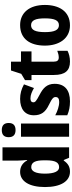

<svg xmlns="http://www.w3.org/2000/svg" viewBox="666 -1474 818 2191"><g transform="rotate(-90 1075.5 -379.0)"><path d="M211 10C271 10 306 -15 338 -61H345L370 0H489V-760H338V-584C338 -553 342 -517 345 -479H340C311 -531 268 -559 209 -559C103 -559 36 -456 36 -275C36 -95 102 10 211 10ZM262 -114C216 -114 189 -167 189 -276C189 -379 215 -432 262 -432C319 -432 341 -385 341 -286V-259C340 -159 318 -114 262 -114Z M686 -768C634 -768 605 -744 605 -689C605 -635 635 -611 686 -611C737 -611 767 -635 767 -689C767 -743 739 -768 686 -768ZM761 -549H610V0H761Z M1214 -165C1214 -255 1163 -298 1090 -336C1013 -377 1003 -387 1003 -409C1003 -430 1018 -441 1047 -441C1089 -441 1126 -423 1166 -401L1208 -515C1152 -545 1101 -559 1042 -559C925 -559 855 -503 855 -402C855 -318 892 -270 971 -232C1056 -191 1063 -176 1063 -153C1063 -127 1045 -113 1007 -113C958 -113 901 -133 855 -158V-21C906 1 954 10 1014 10C1142 10 1214 -50 1214 -165Z M1514 -118C1482 -118 1467 -136 1467 -174V-429H1584V-549H1467V-663H1366L1328 -546L1256 -503V-429H1315V-173C1315 -44 1366 10 1467 10C1516 10 1558 -1 1591 -18V-135C1563 -124 1538 -118 1514 -118Z M2114 -276C2114 -458 2021 -559 1884 -559C1725 -559 1650 -444 1650 -276C1650 -115 1730 10 1881 10C2044 10 2114 -118 2114 -276ZM1804 -275C1804 -383 1827 -434 1882 -434C1939 -434 1961 -383 1961 -276C1961 -168 1939 -116 1883 -116C1827 -116 1804 -169 1804 -275Z"/></g></svg>

Font: Noto Sans Malayalam Condensed ExtraBold
Style: Regular
Weight: 800
Width: 3
Designer: Jelle Bosma - Monotype Design Team
Foundry: Monotype Imaging Inc.
Version: Version 2.104